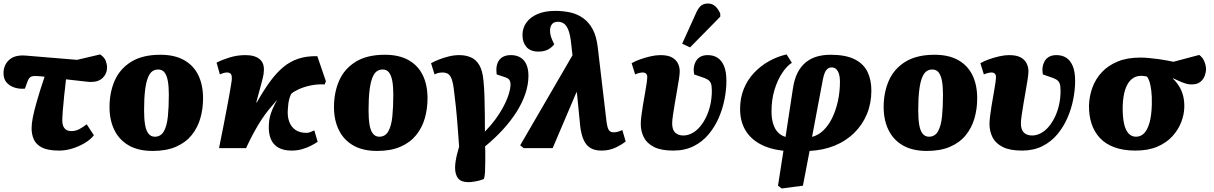

<svg xmlns="http://www.w3.org/2000/svg" viewBox="-29 -844 6915 1094"><path d="M308 14Q244 14 210 -3.5Q176 -21 163.5 -50Q151 -79 151 -113Q151 -139 158 -175Q165 -211 181 -267Q197 -323 225 -407Q208 -409 193 -410Q178 -411 167 -411Q154 -411 144 -404.5Q134 -398 126 -375L113 -339Q84 -336 55.5 -344.5Q27 -353 9 -373.5Q-9 -394 -9 -427Q-9 -474 24 -503.5Q57 -533 121 -527L410 -503L542 -534Q566 -517 573.5 -497.5Q581 -478 581 -460Q581 -425 557 -401Q533 -377 489 -377Q478 -377 457.5 -379.5Q437 -382 409 -385Q381 -388 347 -392Q345 -375 343.5 -359Q342 -343 340 -327.5Q338 -312 336.5 -297.5Q335 -283 334 -269Q333 -255 331.5 -242.5Q330 -230 329 -217.5Q328 -205 327.5 -194.5Q327 -184 326.5 -175Q326 -166 326 -157Q326 -127 339.5 -112Q353 -97 377 -97Q401 -97 421.5 -107.5Q442 -118 465 -136L506 -73Q486 -48 453 -28.5Q420 -9 382.5 2.5Q345 14 308 14Z M841 16Q759 16 704.5 -15.5Q650 -47 622.5 -103.5Q595 -160 595 -234Q595 -317 624.5 -384.5Q654 -452 718.5 -492Q783 -532 885 -532Q965 -532 1019 -502Q1073 -472 1100.5 -416.5Q1128 -361 1128 -283Q1128 -224 1112.5 -170Q1097 -116 1063 -74Q1029 -32 974 -8Q919 16 841 16ZM853 -65Q887 -65 904.5 -95.5Q922 -126 927.5 -180Q933 -234 933 -305Q933 -350 927.5 -381.5Q922 -413 909 -430.5Q896 -448 872 -448Q853 -448 838.5 -437.5Q824 -427 813.5 -400.5Q803 -374 797.5 -328.5Q792 -283 792 -215Q792 -167 797.5 -133.5Q803 -100 817 -82.5Q831 -65 853 -65Z M1632 14Q1587 14 1557 -3Q1527 -20 1513.5 -53.5Q1500 -87 1503 -136Q1504 -160 1509.5 -181Q1515 -202 1525 -225Q1535 -248 1550 -275Q1526 -248 1503.5 -220.5Q1481 -193 1460.5 -161.5Q1440 -130 1418.5 -91Q1397 -52 1373 0H1219Q1234 -72 1245 -130Q1256 -188 1264.5 -232Q1273 -276 1278.5 -307.5Q1284 -339 1287 -358Q1290 -377 1291 -384Q1294 -412 1287 -421.5Q1280 -431 1264 -431Q1257 -431 1247 -428.5Q1237 -426 1224 -420L1205 -487Q1233 -502 1277.5 -516Q1322 -530 1369 -530Q1424 -530 1451.5 -506Q1479 -482 1474 -435Q1474 -422 1467.5 -396Q1461 -370 1451.5 -335.5Q1442 -301 1431 -260H1434Q1473 -329 1509.5 -379Q1546 -429 1585 -461.5Q1624 -494 1671 -509.5Q1718 -525 1779 -524L1828 -381L1821 -363Q1777 -365 1738.5 -356.5Q1700 -348 1672 -335Q1644 -322 1630 -309Q1623 -294 1619.5 -281Q1616 -268 1614 -253.5Q1612 -239 1611 -220Q1608 -182 1618.5 -152Q1629 -122 1653.5 -104.5Q1678 -87 1717 -87Q1727 -87 1737 -90.5Q1747 -94 1762 -101L1781 -36Q1765 -25 1742.5 -13.5Q1720 -2 1692.5 6Q1665 14 1632 14Z M2120 16Q2038 16 1983.5 -15.5Q1929 -47 1901.5 -103.5Q1874 -160 1874 -234Q1874 -317 1903.5 -384.5Q1933 -452 1997.5 -492Q2062 -532 2164 -532Q2244 -532 2298 -502Q2352 -472 2379.5 -416.5Q2407 -361 2407 -283Q2407 -224 2391.5 -170Q2376 -116 2342 -74Q2308 -32 2253 -8Q2198 16 2120 16ZM2132 -65Q2166 -65 2183.5 -95.5Q2201 -126 2206.5 -180Q2212 -234 2212 -305Q2212 -350 2206.5 -381.5Q2201 -413 2188 -430.5Q2175 -448 2151 -448Q2132 -448 2117.5 -437.5Q2103 -427 2092.5 -400.5Q2082 -374 2076.5 -328.5Q2071 -283 2071 -215Q2071 -167 2076.5 -133.5Q2082 -100 2096 -82.5Q2110 -65 2132 -65Z M2642 194Q2598 194 2581 172Q2564 150 2564 111Q2564 94 2567.5 72.5Q2571 51 2576.5 29.5Q2582 8 2587 -8Q2583 -60 2580.5 -97.5Q2578 -135 2575 -168Q2572 -201 2568.5 -236.5Q2565 -272 2559 -317Q2554 -367 2545.5 -391Q2537 -415 2524 -423Q2511 -431 2490 -431Q2482 -431 2471.5 -429Q2461 -427 2447 -420L2427 -484Q2445 -494 2471.5 -504.5Q2498 -515 2528 -522.5Q2558 -530 2588 -530Q2624 -530 2653.5 -517.5Q2683 -505 2702 -473Q2721 -441 2726 -382Q2730 -343 2731.5 -293Q2733 -243 2733.5 -190.5Q2734 -138 2734 -94Q2768 -129 2793 -163Q2818 -197 2835 -228Q2852 -259 2862 -285Q2872 -311 2876 -331Q2880 -351 2880 -362Q2880 -379 2873 -389Q2866 -399 2843 -406L2801 -420Q2794 -472 2815 -501Q2836 -530 2882 -530Q2929 -530 2955.5 -500Q2982 -470 2982 -412Q2982 -362 2964.5 -310Q2947 -258 2914 -206Q2881 -154 2835.5 -104.5Q2790 -55 2735 -10Q2736 0 2736 18Q2736 36 2736 53Q2736 70 2736 79Q2736 112 2734.5 137.5Q2733 163 2728 176Q2707 185 2680.5 189.5Q2654 194 2642 194Z M3398 14Q3361 14 3336.5 0Q3312 -14 3297.5 -45Q3283 -76 3277 -125L3258 -318L3255 -317L3120 0H2955L2935 -16L3233 -529L3226 -591Q3221 -641 3211 -669Q3201 -697 3185.5 -708.5Q3170 -720 3150 -720Q3126 -720 3115.5 -705.5Q3105 -691 3105 -670Q3105 -652 3110 -636.5Q3115 -621 3122 -606L3129 -592Q3118 -576 3095.5 -563Q3073 -550 3039 -550Q2993 -550 2970.5 -576.5Q2948 -603 2948 -644Q2948 -684 2970 -715Q2992 -746 3034 -764Q3076 -782 3135 -782Q3180 -782 3220.5 -773Q3261 -764 3294 -740.5Q3327 -717 3348.5 -676.5Q3370 -636 3377 -574L3427 -150Q3430 -129 3434 -116Q3438 -103 3446 -96.5Q3454 -90 3468 -90Q3480 -90 3492 -93.5Q3504 -97 3517 -103L3536 -38Q3514 -20 3478.5 -3Q3443 14 3398 14Z M3807 14Q3738 14 3697.5 -6.5Q3657 -27 3639.5 -61.5Q3622 -96 3622 -138Q3622 -155 3625.5 -183.5Q3629 -212 3634.5 -245.5Q3640 -279 3646 -311.5Q3652 -344 3655.5 -369.5Q3659 -395 3659 -406Q3659 -418 3652 -424.5Q3645 -431 3633 -431Q3625 -431 3613 -428Q3601 -425 3590 -420L3570 -484Q3591 -496 3619 -506Q3647 -516 3677.5 -523Q3708 -530 3733 -530Q3777 -530 3800.5 -516.5Q3824 -503 3834 -482Q3844 -461 3844 -438Q3844 -422 3839.5 -392.5Q3835 -363 3828.5 -327Q3822 -291 3816 -254.5Q3810 -218 3805.5 -188Q3801 -158 3801 -141Q3801 -105 3818 -88.5Q3835 -72 3865 -72Q3890 -72 3914.5 -85Q3939 -98 3959 -121.5Q3979 -145 3994.5 -177Q4010 -209 4018.5 -247Q4027 -285 4027 -328Q4027 -355 4021.5 -369Q4016 -383 4002.5 -391Q3989 -399 3966 -406L3926 -420Q3918 -466 3938 -498Q3958 -530 4004 -530Q4035 -530 4058.5 -515.5Q4082 -501 4096 -469Q4110 -437 4110 -382Q4110 -334 4099.5 -279.5Q4089 -225 4066.5 -173Q4044 -121 4008.5 -78.5Q3973 -36 3923 -11Q3873 14 3807 14ZM3903 -574 3858 -595 3935 -765Q3948 -796 3963.5 -810Q3979 -824 4005 -824Q4030 -824 4047.5 -807.5Q4065 -791 4075 -766V-749Z M4425 230 4404 214 4435 15Q4354 6 4299 -25Q4244 -56 4216 -106Q4188 -156 4188 -223Q4188 -286 4209 -337.5Q4230 -389 4267 -428.5Q4304 -468 4352 -495Q4400 -522 4453 -534L4483 -486Q4455 -469 4428 -428.5Q4401 -388 4384 -332Q4367 -276 4367 -210Q4367 -169 4376.5 -138.5Q4386 -108 4404 -89.5Q4422 -71 4447 -64L4489 -340Q4497 -393 4515.5 -429.5Q4534 -466 4562.5 -489Q4591 -512 4626.5 -522Q4662 -532 4703 -532Q4789 -532 4840 -506.5Q4891 -481 4913.5 -435.5Q4936 -390 4936 -328Q4936 -256 4911 -195Q4886 -134 4839 -87.5Q4792 -41 4727.5 -14.5Q4663 12 4584 16L4546 214ZM4598 -64Q4633 -73 4662 -100.5Q4691 -128 4712 -170.5Q4733 -213 4745 -266.5Q4757 -320 4757 -381Q4757 -405 4751.5 -422.5Q4746 -440 4735.5 -450Q4725 -460 4710 -460Q4698 -460 4688 -453Q4678 -446 4671.5 -431.5Q4665 -417 4660 -393Z M5252 16Q5170 16 5115.5 -15.5Q5061 -47 5033.5 -103.5Q5006 -160 5006 -234Q5006 -317 5035.5 -384.5Q5065 -452 5129.5 -492Q5194 -532 5296 -532Q5376 -532 5430 -502Q5484 -472 5511.5 -416.5Q5539 -361 5539 -283Q5539 -224 5523.5 -170Q5508 -116 5474 -74Q5440 -32 5385 -8Q5330 16 5252 16ZM5264 -65Q5298 -65 5315.5 -95.5Q5333 -126 5338.5 -180Q5344 -234 5344 -305Q5344 -350 5338.5 -381.5Q5333 -413 5320 -430.5Q5307 -448 5283 -448Q5264 -448 5249.5 -437.5Q5235 -427 5224.5 -400.5Q5214 -374 5208.5 -328.5Q5203 -283 5203 -215Q5203 -167 5208.5 -133.5Q5214 -100 5228 -82.5Q5242 -65 5264 -65Z M5794 14Q5725 14 5684.5 -6.5Q5644 -27 5626.5 -61.5Q5609 -96 5609 -138Q5609 -155 5612.5 -183.5Q5616 -212 5621.5 -245.5Q5627 -279 5633 -311.5Q5639 -344 5642.5 -369.5Q5646 -395 5646 -406Q5646 -418 5639 -424.5Q5632 -431 5620 -431Q5612 -431 5600 -428Q5588 -425 5577 -420L5557 -484Q5578 -496 5606 -506Q5634 -516 5664.5 -523Q5695 -530 5720 -530Q5764 -530 5787.5 -516.5Q5811 -503 5821 -482Q5831 -461 5831 -438Q5831 -422 5826.5 -392.5Q5822 -363 5815.5 -327Q5809 -291 5803 -254.5Q5797 -218 5792.5 -188Q5788 -158 5788 -141Q5788 -105 5805 -88.5Q5822 -72 5852 -72Q5877 -72 5901.5 -85Q5926 -98 5946 -121.5Q5966 -145 5981.5 -177Q5997 -209 6005.5 -247Q6014 -285 6014 -328Q6014 -355 6008.5 -369Q6003 -383 5989.5 -391Q5976 -399 5953 -406L5913 -420Q5905 -466 5925 -498Q5945 -530 5991 -530Q6022 -530 6045.5 -515.5Q6069 -501 6083 -469Q6097 -437 6097 -382Q6097 -334 6086.5 -279.5Q6076 -225 6053.5 -173Q6031 -121 5995.5 -78.5Q5960 -36 5910 -11Q5860 14 5794 14Z M6441 14Q6371 14 6320 -5Q6269 -24 6237 -59Q6205 -94 6190 -141Q6175 -188 6176 -244Q6178 -298 6196 -346.5Q6214 -395 6249.5 -433Q6285 -471 6339.5 -493.5Q6394 -516 6469 -516Q6490 -516 6517 -513.5Q6544 -511 6570.5 -507.5Q6597 -504 6620 -499.5Q6643 -495 6657 -492L6804 -531Q6824 -517 6833.5 -493Q6843 -469 6843 -449Q6843 -434 6836 -413.5Q6829 -393 6810.5 -377.5Q6792 -362 6756 -363Q6742 -363 6725 -368.5Q6708 -374 6690 -382Q6672 -390 6655 -398L6654 -396Q6676 -375 6691 -350Q6706 -325 6713 -295.5Q6720 -266 6719 -232Q6718 -191 6701.5 -148Q6685 -105 6651.5 -68Q6618 -31 6566 -8.5Q6514 14 6441 14ZM6444 -65Q6470 -65 6489 -83.5Q6508 -102 6520 -142Q6532 -182 6534 -247Q6535 -296 6531 -327.5Q6527 -359 6521 -378Q6515 -397 6506 -408Q6496 -410 6488 -411Q6480 -412 6473 -412Q6441 -412 6418 -392Q6395 -372 6382.5 -334Q6370 -296 6368 -240Q6367 -179 6375.5 -140.5Q6384 -102 6401.5 -83.5Q6419 -65 6444 -65Z"/></svg>

Font: Literata 18pt ExtraBold
Style: Italic
Weight: 800
Italic angle: -2°
Designer: Latin by Veronika Burian and Jose Scaglione. Greek by Irene Vlachou. Cyrillic by Vera Evstafieva
Foundry: TypeTogether
Version: Version 3.103;gftools[0.9.29]